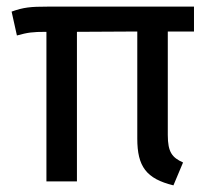

<svg xmlns="http://www.w3.org/2000/svg" viewBox="-20 -547 635 579"><path d="M31 -440C64 -449 77 -451 120 -451V0H212V-451L394 -452V-129C394 -45 421 -8 503 12L532 -57C499 -72 486 -88 486 -140V-452H565V-527H122C73 -527 51 -525 15 -512Z"/></svg>

Font: FiraGO Unicode
Style: Regular
Weight: 400
Designer: bBox Type
Foundry: bBox Type GmbH
Version: Version 1.001;PS 001.001;hotconv 1.0.88;makeotf.lib2.5.64775